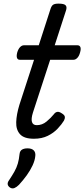

<svg xmlns="http://www.w3.org/2000/svg" viewBox="-20 -750 465 1060"><path d="M167 16Q113 16 90.5 -9Q68 -34 69.5 -76Q71 -118 87 -171L168 -420H89Q78 -420 74 -430Q70 -440 75 -460Q81 -480 91 -490Q101 -500 112 -500H194L258 -698Q264 -718 273.5 -724Q283 -730 303 -730Q334 -730 342.5 -720.5Q351 -711 344 -691L282 -500H408Q419 -500 423.5 -490.5Q428 -481 422 -460Q417 -441 407 -430.5Q397 -420 386 -420H257L162 -129Q151 -94 156.5 -76.5Q162 -59 183 -59Q213 -59 237 -79Q261 -99 278 -120Q284 -129 294.5 -132Q305 -135 320 -125Q337 -115 338 -105Q339 -95 333 -84Q321 -64 298.5 -40Q276 -16 243.5 0Q211 16 167 16ZM36 286Q24 278 22.5 267.5Q21 257 30 245Q48 218 60 196.5Q72 175 78.5 152.5Q85 130 88 100Q90 83 101.5 76Q113 69 132 69Q155 69 166 80Q177 91 175 110Q173 135 160 163Q147 191 127.5 218Q108 245 85 270Q72 283 60 288Q48 293 36 286Z"/></svg>

Font: Playwrite NO
Style: Regular
Weight: 400
Designer: Veronika Burian, José Scaglione
Foundry: TypeTogether
Version: Version 1.002